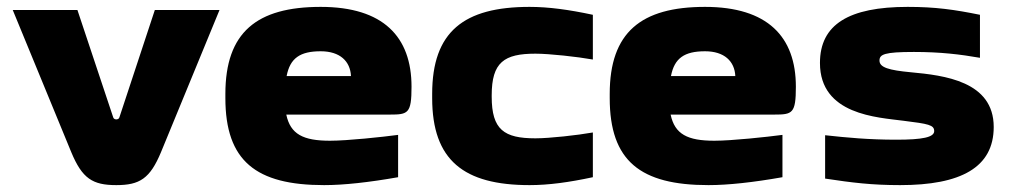

<svg xmlns="http://www.w3.org/2000/svg" viewBox="-20 -529 2943 558"><path d="M17 -500 187 -87C219 -10 249 9 318 9C386 9 416 -10 448 -87L618 -500H430L327 -188C326 -184 322 -182 318 -182C314 -182 310 -184 309 -188L205 -500Z M1176 -277C1176 -422 1094 -509 912 -509C726 -509 635 -435 635 -256V-244C635 -61 724 9 922 9C979 9 1052 1 1137 -14V-137C1092 -131 990 -120 939 -120C861 -120 824 -139 812 -196H1113C1166 -196 1176 -199 1176 -277ZM813 -308C823 -360 852 -380 912 -380C968 -380 998 -351 1000 -308Z M1236 -256V-244C1236 -63 1328 9 1519 9C1574 9 1633 1 1703 -14V-144C1658 -136 1577 -127 1536 -127C1445 -127 1409 -152 1409 -248V-252C1409 -348 1445 -373 1536 -373C1577 -373 1658 -364 1703 -356V-486C1633 -501 1574 -509 1519 -509C1328 -509 1236 -437 1236 -256Z M2293 -277C2293 -422 2211 -509 2029 -509C1843 -509 1752 -435 1752 -256V-244C1752 -61 1841 9 2039 9C2096 9 2169 1 2254 -14V-137C2209 -131 2107 -120 2056 -120C1978 -120 1941 -139 1929 -196H2230C2283 -196 2293 -199 2293 -277ZM1930 -308C1940 -360 1969 -380 2029 -380C2085 -380 2115 -351 2117 -308Z M2606 -178C2678 -169 2695 -166 2695 -148C2695 -130 2661 -123 2585 -123C2505 -123 2442 -129 2378 -136V-10C2457 2 2514 9 2596 9C2772 9 2868 -42 2868 -160C2868 -293 2724 -310 2627 -319C2563 -325 2536 -333 2536 -353C2536 -371 2550 -378 2636 -378C2713 -378 2771 -371 2828 -361V-486C2754 -501 2699 -509 2618 -509C2447 -509 2363 -458 2363 -346C2363 -195 2530 -188 2606 -178Z"/></svg>

Font: LT Wave Black
Style: Regular
Weight: 900
Designer: Daniel Lyons
Version: Version 2.5 (Glyphs App)